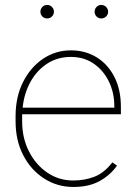

<svg xmlns="http://www.w3.org/2000/svg" viewBox="-20 -740 544 770"><path d="M273.9 9.8Q210 9.8 157.2 -23.9Q104.5 -57.6 73.5 -116.9Q42.5 -176.3 42.5 -252.9V-274.4Q42.5 -351.6 72.5 -411.1Q102.5 -470.7 152.8 -504.4Q203.1 -538.1 264.2 -538.1Q322.8 -538.1 368.2 -509.8Q413.6 -481.4 439.2 -430.7Q464.8 -379.9 464.8 -312.5V-281.7H68.8Q68.8 -278.3 68.8 -274.4V-252.9Q68.8 -187 95.9 -133.3Q123 -79.6 169.4 -47.9Q215.8 -16.1 273.9 -16.1Q319.3 -16.1 358.6 -31.2Q397.9 -46.4 430.7 -88.9L449.2 -75.7Q422.9 -38.1 380.1 -14.2Q337.4 9.8 273.9 9.8ZM264.2 -511.7Q210.9 -511.7 169.4 -484.9Q127.9 -458 102.3 -411.9Q76.7 -365.7 70.8 -308.1H438.5V-314.5Q438.5 -367.7 417 -412.4Q395.5 -457 356.4 -484.4Q317.4 -511.7 264.2 -511.7ZM142.1 -692.9Q142.1 -704.1 149.9 -712.2Q157.7 -720.2 168.9 -720.2Q180.2 -720.2 188.2 -712.2Q196.3 -704.1 196.3 -692.9Q196.3 -681.6 188.2 -673.8Q180.2 -666 168.9 -666Q157.7 -666 149.9 -673.8Q142.1 -681.6 142.1 -692.9ZM359.4 -692.9Q359.4 -704.1 367.2 -712.2Q375 -720.2 386.2 -720.2Q397.5 -720.2 405.5 -712.2Q413.6 -704.1 413.6 -692.9Q413.6 -681.6 405.5 -673.8Q397.5 -666 386.2 -666Q375 -666 367.2 -673.8Q359.4 -681.6 359.4 -692.9Z"/></svg>

Font: Vazirmatn UI FD Thin
Style: Regular
Weight: 100
Designer: Saber Rastikerdar
Foundry: Saber Rastikerdar
Version: Version 33.003